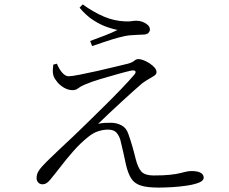

<svg xmlns="http://www.w3.org/2000/svg" viewBox="-20 -825 1040 871"><path d="M238 -536Q249 -510 263 -494.5Q277 -479 291 -479Q305 -479 340.5 -486Q376 -493 419 -502.5Q462 -512 500 -521.5Q538 -531 560 -536Q579 -541 588.5 -549Q598 -557 608 -557Q618 -557 632 -551.5Q646 -546 659.5 -537Q673 -528 681.5 -518Q690 -508 690 -498Q690 -489 681 -482.5Q672 -476 657.5 -468Q643 -460 625 -447Q610 -434 584.5 -411.5Q559 -389 530 -362Q501 -335 473 -309Q445 -283 425 -263Q440 -267 456 -267.5Q472 -268 484 -268Q509 -268 531 -256.5Q553 -245 562 -218Q571 -193 579.5 -164Q588 -135 595 -106Q606 -62 622.5 -45.5Q639 -29 677 -29Q722 -29 750 -32Q778 -35 794.5 -39Q811 -43 823.5 -46Q836 -49 849 -49Q877 -49 890.5 -41Q904 -33 904 -19Q904 -5 882.5 3.5Q861 12 828 17Q795 22 760.5 24Q726 26 700 26Q647 26 618 16.5Q589 7 574.5 -16.5Q560 -40 551 -80Q546 -103 539.5 -133Q533 -163 526 -190Q521 -208 509 -222.5Q497 -237 470 -237Q448 -237 425 -229.5Q402 -222 379 -203Q344 -175 312.5 -139Q281 -103 254.5 -68.5Q228 -34 207 -9Q200 0 191.5 5.5Q183 11 172 11Q161 11 153.5 3Q146 -5 146 -17Q146 -33 153 -45.5Q160 -58 171 -70Q182 -82 194 -94Q215 -115 246.5 -144.5Q278 -174 311.5 -205.5Q345 -237 371 -263Q410 -301 452 -342.5Q494 -384 531 -422.5Q568 -461 589 -486Q598 -497 594 -502Q590 -507 576 -505Q553 -500 514 -489Q475 -478 434.5 -466Q394 -454 364 -441Q345 -433 334.5 -424.5Q324 -416 310 -416Q290 -416 271.5 -426.5Q253 -437 240.5 -452Q228 -467 223 -480Q219 -492 219.5 -505Q220 -518 222 -532ZM341 -790 355 -805Q404 -770 450.5 -750Q497 -730 548 -728Q566 -727 576.5 -729Q587 -731 599 -731Q613 -731 626.5 -726Q640 -721 650 -712Q660 -703 660 -691Q660 -682 652.5 -675Q645 -668 628 -668Q616 -668 604 -667Q592 -666 571 -665Q548 -663 515.5 -654Q483 -645 451 -634Q419 -623 398 -616L389 -639Q420 -650 455.5 -664Q491 -678 513 -689Q497 -692 468 -701.5Q439 -711 405.5 -732Q372 -753 341 -790Z"/></svg>

Font: Early Summer Mincho Light
Style: Regular
Weight: 300
Designer: GuiWonder
Version: Version 1.002